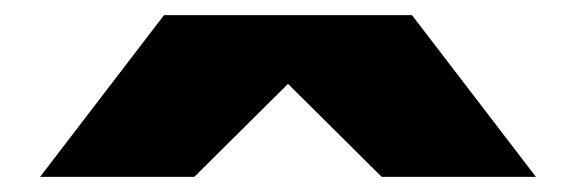

<svg xmlns="http://www.w3.org/2000/svg" viewBox="-20 -757 762 254"><path d="M33 -523 197 -737H525L689 -523H485L361 -646L237 -523Z"/></svg>

Font: Tomorrow Black
Style: Regular
Weight: 900
Designer: Tony de Marco, Monica Rizzolli
Foundry: Just in Type
Version: Version 2.002